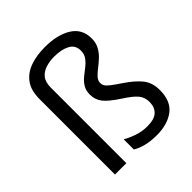

<svg xmlns="http://www.w3.org/2000/svg" viewBox="-210 -903 1051 1051"><g transform="rotate(-45 315.5 -377.5)"><path d="M522 -617Q522 -583 508 -557.5Q494 -532 473 -512.5Q452 -493 431 -477Q410 -461 396 -445.5Q382 -430 382 -412Q382 -399 388.5 -388Q395 -377 414 -362.5Q433 -348 470 -323Q524 -287 555 -249.5Q586 -212 586 -153Q586 -68 534.5 -29Q483 10 400 10Q353 10 317 1Q281 -8 255 -24V-103Q281 -87 319 -74Q357 -61 397 -61Q452 -61 476 -84Q500 -107 500 -147Q500 -183 479.5 -208Q459 -233 406 -267Q343 -308 320 -337.5Q297 -367 297 -407Q297 -438 310.5 -460Q324 -482 344.5 -498.5Q365 -515 385.5 -531Q406 -547 419.5 -566Q433 -585 433 -612Q433 -654 397.5 -673Q362 -692 306 -692Q271 -692 240.5 -682.5Q210 -673 191.5 -650Q173 -627 173 -584V0H85V-584Q85 -651 114 -690.5Q143 -730 193 -747.5Q243 -765 306 -765Q403 -765 462.5 -728Q522 -691 522 -617Z"/></g></svg>

Font: Noto Sans Mende Kikakui
Style: Regular
Weight: 400
Designer: Monotype Design Team
Foundry: Monotype Imaging Inc.
Version: Version 2.003; ttfautohint (v1.8.4.7-5d5b)